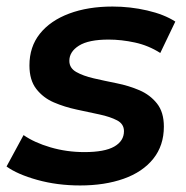

<svg xmlns="http://www.w3.org/2000/svg" viewBox="-34 -560 569 587"><path d="M211 7Q141 7 80 -10Q19 -27 -14 -51L38 -147Q71 -124 120.5 -109.5Q170 -95 224 -95Q286 -95 315.5 -112Q345 -129 345 -159Q345 -181 324 -192Q303 -203 270.5 -210Q238 -217 200.5 -225Q163 -233 130.5 -247Q98 -261 77 -288Q56 -315 56 -360Q56 -417 88 -457Q120 -497 177.5 -518.5Q235 -540 310 -540Q364 -540 416 -528Q468 -516 502 -494L456 -398Q420 -421 378.5 -430Q337 -439 298 -439Q237 -439 207.5 -420.5Q178 -402 178 -374Q178 -352 199 -340Q220 -328 252.5 -320.5Q285 -313 322.5 -305.5Q360 -298 392.5 -284Q425 -270 446 -243.5Q467 -217 467 -173Q467 -115 434.5 -74.5Q402 -34 344 -13.5Q286 7 211 7Z"/></svg>

Font: Montserrat Thin SemiBold
Style: Italic
Weight: 600
Italic angle: -11.3°
Version: Version 9.000